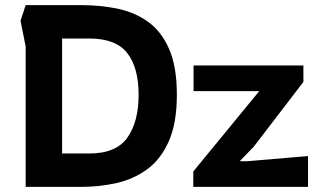

<svg xmlns="http://www.w3.org/2000/svg" viewBox="-20 -728 1240 748"><path d="M80 0V-547L60 -647L80 -708H298Q370 -708 436.5 -694.5Q503 -681 555.5 -644Q608 -607 638.5 -538Q669 -469 669 -359Q669 -249 638 -178.5Q607 -108 554 -69Q501 -30 434.5 -15Q368 0 298 0ZM222 -130H328Q432 -130 476 -191.5Q520 -253 520 -359Q520 -465 475.5 -521.5Q431 -578 328 -578H222ZM733 0V-60L990 -373H734V-473H1162V-409L969 -157L914 -100H944L1180 -120V0Z"/></svg>

Font: Rowdies Light
Style: Regular
Weight: 300
Designer: Jaikishan Patel
Version: Version 1.000; ttfautohint (v1.8.3)